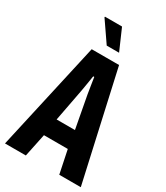

<svg xmlns="http://www.w3.org/2000/svg" viewBox="-215 -968 911 1056"><g transform="rotate(30 240.5 -439.5)"><path d="M0 0 153.9 -687.2H327.7L481.4 0H344.7L314.3 -146.4H162.9L132.4 0ZM180 -256.1H296.4L258.2 -461Q257.2 -467.6 255.3 -479.5Q253.4 -491.4 251 -506Q248.6 -520.6 246.5 -535Q244.4 -549.5 242.4 -562.2H235.7Q233.7 -547.3 230.3 -528.1Q227 -508.9 224.1 -490.7Q221.2 -472.5 219 -461ZM294 -745.7H215.5L126.8 -874.7L127.8 -878.7H236Z"/></g></svg>

Font: Archivo SemiBold ExtraCondensed
Style: Regular
Weight: 600
Width: 2
Version: Version 2.001